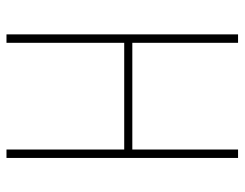

<svg xmlns="http://www.w3.org/2000/svg" viewBox="-101 -653 754 592"><g transform="rotate(90 276.0 -357.0)"><path d="M467 0V-714H441V-388H112V-714H86V0H112V-363H441V0Z"/></g></svg>

Font: Noto Sans Kannada Condensed Thin
Style: Regular
Weight: 100
Width: 3
Designer: Jelle Bosma - Monotype Design Team
Foundry: Monotype Imaging Inc.
Version: Version 2.005